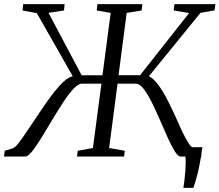

<svg xmlns="http://www.w3.org/2000/svg" viewBox="-46 -763 1070 936"><path d="M848 153Q851 135 853.5 113.8Q856 92.5 857.5 71.2Q859 50 859.2 31.5Q859.5 13 858 0L807 -45.5H940.5Q934 5 926.2 43Q918.5 81 910.8 108Q903 135 897 153ZM-26.5 0 -23 -28 17 -40Q26.5 -43.5 41.5 -61.8Q56.5 -80 75.8 -108.8Q95 -137.5 117.5 -171Q142 -207.5 167.2 -244.5Q192.5 -281.5 217.2 -313.2Q242 -345 265.2 -366Q288.5 -387 308.5 -391.5L133.5 -699L64 -712L67 -743H269L266 -712L190.5 -700.5L352 -396H453.5L493.5 -700L425.5 -712L429 -743H648L644.5 -712L571.5 -700L532 -396.5H637L876 -699.5L800.5 -712L804.5 -743H1004L1000 -712.5L931.5 -700.5L680 -391.5Q696.5 -383.5 713.2 -364.5Q730 -345.5 746.2 -318.8Q762.5 -292 778.2 -260.5Q794 -229 809 -196Q821.5 -167 833.8 -140.2Q846 -113.5 857.2 -92.5Q868.5 -71.5 878.2 -58.2Q888 -45 896 -42.5L937.5 -31L935 0H834.5Q822 0 806 -25.5Q790 -51 771.8 -91.5Q753.5 -132 734 -177.5Q714.5 -223 694.2 -263.5Q674 -304 654.5 -329.5Q635 -355 616.5 -355H527L486 -41.5L562.5 -28L559 0H329.5L333 -28L407 -41.5L448.5 -355H352Q335 -355 311.5 -329.5Q288 -304 261.5 -263.5Q235 -223 208 -177.5Q181 -132 156 -91.5Q131 -51 110.8 -25.5Q90.5 0 78 0Z"/></svg>

Font: Merriweather 72pt Light
Style: Italic
Weight: 300
Italic angle: -7.8°
Version: Version 2.101